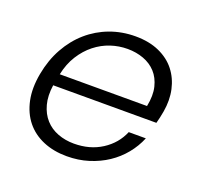

<svg xmlns="http://www.w3.org/2000/svg" viewBox="-103 -669 828 792"><g transform="rotate(20 311.0 -273.0)"><path d="M351 -494Q313 -494 277 -482Q241 -470 210 -445.5Q179 -421 156 -384.5Q133 -348 123 -300H506Q516 -349 507 -385.5Q498 -422 476 -446Q454 -470 421.5 -482Q389 -494 351 -494ZM547 -173Q531 -134 504 -101Q477 -68 441 -44Q405 -20 360.5 -6Q316 8 265 8Q207 8 161 -11.5Q115 -31 85.5 -67.5Q56 -104 45 -156Q34 -208 46 -273Q58 -338 87 -390Q116 -442 158 -478.5Q200 -515 252.5 -534.5Q305 -554 364 -554Q424 -554 468.5 -534Q513 -514 540 -479.5Q567 -445 577 -399.5Q587 -354 578 -302Q575 -286 572.5 -274Q570 -262 566 -248H113Q106 -200 116 -163Q126 -126 148.5 -101Q171 -76 204 -63.5Q237 -51 275 -51Q345 -51 397 -84.5Q449 -118 472 -173Z"/></g></svg>

Font: SVN-Poppins Light
Style: Italic
Weight: 300
Italic angle: -10°
Designer: Ninad Kale (Devanagari), Jonny Pinhorn (Latin)
Foundry: Indian Type Foundry
Version: Version 3.002 2017; ttfautohint (v1.8.3)